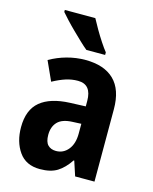

<svg xmlns="http://www.w3.org/2000/svg" viewBox="-116 -894 741 930"><g transform="rotate(15 254.5 -429.0)"><path d="M252 -609Q346 -609 396 -560.5Q446 -512 446 -414V-51H349L325 -124H322Q294 -82 261 -61.5Q228 -41 174 -41Q104 -41 69 -91Q34 -141 34 -214Q34 -301 84.5 -343Q135 -385 233 -389L311 -392V-419Q311 -502 243 -502Q212 -502 182.5 -492.5Q153 -483 118 -464L74 -561Q114 -584 159.5 -596.5Q205 -609 252 -609ZM268 -303Q217 -301 194 -277Q171 -253 171 -212Q171 -177 186 -161.5Q201 -146 227 -146Q264 -146 288 -175.5Q312 -205 312 -256V-305ZM245 -817Q256 -796 272.5 -767.5Q289 -739 306.5 -712.5Q324 -686 337 -670V-657H243Q228 -669 207 -689Q186 -709 163.5 -731Q141 -753 122 -773.5Q103 -794 92 -807V-817Z"/></g></svg>

Font: Noto Sans Tamil UI Condensed
Style: Bold
Weight: 700
Width: 3
Designer: Jelle Bosma - Monotype Design Team
Foundry: Monotype Imaging Inc.
Version: Version 2.004; ttfautohint (v1.8.4.7-5d5b)